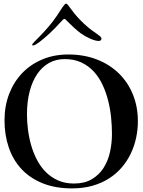

<svg xmlns="http://www.w3.org/2000/svg" viewBox="-20 -1063 787 1060"><path d="M356.9 -762.2Q443.4 -762.2 514.2 -734.9Q585 -707.5 635.5 -658.4Q686 -609.4 713.6 -541.7Q741.2 -474.1 741.2 -393.1Q741.2 -347.2 731.4 -301.8Q721.7 -256.3 702.1 -215.3Q682.6 -174.3 652.6 -139.2Q622.6 -104 582.3 -78.1Q542 -52.2 491 -37.6Q439.9 -22.9 377.9 -22.9Q285.6 -22.9 215.8 -51Q146 -79.1 99.1 -129.2Q52.2 -179.2 28.6 -248.3Q4.9 -317.4 4.9 -398.9Q4.9 -478.5 30.8 -545.2Q56.6 -611.8 103.3 -660.2Q149.9 -708.5 214.6 -735.4Q279.3 -762.2 356.9 -762.2ZM336.9 -736.8Q289.1 -736.8 250.7 -715.3Q212.4 -693.8 185.3 -654.1Q158.2 -614.3 143.6 -557.9Q128.9 -501.5 128.9 -431.2Q128.9 -390.6 134.5 -346.7Q140.1 -302.7 152.3 -260.3Q164.6 -217.8 184.6 -179.7Q204.6 -141.6 233.4 -112.8Q262.2 -84 300.5 -66.9Q338.9 -49.8 388.2 -49.8Q446.8 -49.8 486.8 -73.5Q526.9 -97.2 551.5 -135.7Q576.2 -174.3 587.2 -223.4Q598.1 -272.5 598.1 -323.2Q598.1 -365.7 593.5 -413.1Q588.9 -460.4 577.4 -506.3Q565.9 -552.2 546.6 -594Q527.3 -635.7 498.3 -667.5Q469.2 -699.2 429.4 -718Q389.6 -736.8 336.9 -736.8ZM344.7 -1043Q349.6 -1043 354.2 -1036.6Q358.9 -1030.3 368.2 -1018.1Q379.9 -1002 389.2 -990.5Q398.4 -979 407 -969.5Q415.5 -960 424.3 -951.2Q433.1 -942.4 443.8 -932.1Q467.3 -910.2 485.1 -897.2Q502.9 -884.3 515.1 -876Q527.3 -867.7 533.7 -861.8Q540 -856 540 -848.1Q540 -842.8 535.4 -839.8Q530.8 -836.9 524.9 -836.9Q515.6 -836.9 503.4 -840.3Q491.2 -843.8 477.8 -849.6Q464.4 -855.5 450.7 -863.3Q437 -871.1 424.8 -879.9Q403.3 -896.5 387.7 -910.9Q372.1 -925.3 361.6 -936Q351.1 -946.8 344.7 -952.9Q338.4 -959 335 -959Q332 -959 325.2 -952.1Q318.4 -945.3 307.9 -933.6Q297.4 -921.9 282.7 -906.7Q268.1 -891.6 250 -875Q235.8 -862.3 222.4 -850.8Q209 -839.4 197.5 -830.8Q186 -822.3 177 -817.1Q168 -812 162.1 -812Q160.6 -812 159.2 -812.7Q157.7 -813.5 157.7 -815.9Q157.7 -820.3 169.9 -832.5Q182.1 -844.7 201.9 -865Q221.7 -885.3 246.1 -913.3Q270.5 -941.4 294.9 -977.1Q303.7 -990.7 311.5 -1002.7Q319.3 -1014.6 325.4 -1023.7Q331.5 -1032.7 336.4 -1037.8Q341.3 -1043 344.7 -1043Z"/></svg>

Font: Henny Penny
Style: Regular
Weight: 400
Version: Version 1.001